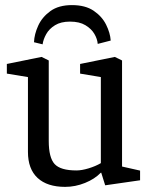

<svg xmlns="http://www.w3.org/2000/svg" viewBox="-20 -728 597 757"><path d="M263.6 -707.9Q316.6 -707.9 349.4 -685.5Q382.3 -663.1 398.4 -630.6Q414.5 -598.1 416.5 -568.1L365.3 -554.9Q363.8 -574.4 352.1 -594.4Q340.4 -614.4 316.8 -628.6Q293.3 -642.8 256 -642.8Q220.1 -642.8 197 -628.6Q173.9 -614.4 162.3 -593.6Q150.6 -572.7 148 -553.2L114 -561.5Q115.2 -592.8 130.6 -626.7Q146 -660.6 178.7 -684.3Q211.4 -707.9 263.6 -707.9ZM236.8 8.8Q166.2 8.8 128.2 -26.4Q90.2 -61.7 90.2 -129V-424.1L7 -437.8V-475.8L143.9 -503.6L172.2 -489.6V-172.2Q172.2 -106.6 195.3 -81.3Q218.4 -56 281.5 -56Q302.2 -56 329.5 -64.3Q356.9 -72.6 377.6 -84.8V-424.1L295.8 -437.8V-475.8L432.7 -503.6L461.2 -489.6V-71.4L532.3 -55.4V-17.2L394.7 2.6L379.1 -47.2L376.6 -46.4Q353.5 -22.2 315.1 -6.7Q276.7 8.8 236.8 8.8Z"/></svg>

Font: Faustina Light
Style: Regular
Weight: 300
Designer: Alfonso Garcia
Foundry: http://www.omnibus-type.com
Version: Version 1.200